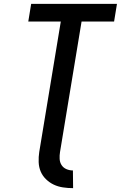

<svg xmlns="http://www.w3.org/2000/svg" viewBox="-20 -755 640 998"><path d="M360 223Q333 223 307 219Q281 215 259 204.5Q237 194 219 176.5Q201 159 191.5 136.5Q182 114 181 87.5Q180 61 184 35L296 -643H127L142 -735H588L573 -643H404L292 35Q289 53 290 71Q291 89 300 103Q309 117 325 124Q341 131 359 131Z"/></svg>

Font: Iosevka Semibold Extended
Style: Italic
Weight: 600
Width: 7
Italic angle: -9°
Monospace: yes
Designer: Belleve Invis
Foundry: Belleve Invis
Version: Version 32.5.0; ttfautohint (v1.8.4)